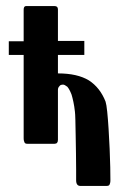

<svg xmlns="http://www.w3.org/2000/svg" viewBox="-20 -474 428 633"><path d="M58 -338V-442Q58 -454 66 -454H160Q171 -454 171 -443V-339H258V-293H171V-232Q235 -232 273 -209Q310 -185 328 -139Q331 -130 333.5 -105.5Q336 -81 338 -49Q340 -17 341.5 16.5Q343 50 343.5 77.5Q344 105 344 120Q344 126 343 129.5Q342 133 341 135Q339 139 331 139H245Q231 139 231 120Q231 110 231 86Q231 62 230.5 32Q230 2 229.5 -27Q229 -56 228.5 -77.5Q228 -99 227 -106Q225 -124 222 -138Q219 -152 216 -162Q209 -180 202 -188Q193 -195 188 -195Q179 -195 176 -190Q171 -185 171 -178V-13Q171 0 160 0H70Q63 0 61 -4Q60 -6 59 -9.5Q58 -13 58 -18V-293H9V-338Z"/></svg>

Font: Shafarik
Style: Regular
Weight: 400
Version: Version 1.001; ttfautohint (v1.8.4.7-5d5b)